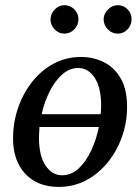

<svg xmlns="http://www.w3.org/2000/svg" viewBox="-20 -716 546 748"><path d="M475.1 -299.8Q475.1 -239.3 455.3 -183.3Q435.5 -127.4 399.7 -83.3Q363.8 -39.1 315.2 -13.4Q266.6 12.2 209 12.2Q126.5 12.2 78.6 -38.8Q30.8 -89.8 30.8 -176.8Q30.8 -237.8 50 -294.4Q69.3 -351.1 104.5 -396.2Q139.6 -441.4 188.5 -467.8Q237.3 -494.1 295.9 -494.1Q344.2 -494.1 385 -473.6Q425.8 -453.1 450.4 -410.4Q475.1 -367.7 475.1 -299.8ZM374 -304.2Q374 -375.5 348.6 -413.3Q323.2 -451.2 285.2 -451.2Q251.5 -451.2 223.1 -426.5Q194.8 -401.9 174.1 -361.1Q153.3 -320.3 142.1 -271H372.1Q374 -286.1 374 -304.2ZM365.2 -221.2H133.8Q133.3 -211.4 132.6 -201.7Q131.8 -191.9 131.8 -182.1Q131.8 -107.9 157.7 -70.6Q183.6 -33.2 221.2 -33.2Q258.3 -33.2 286.9 -60.1Q315.4 -86.9 335.4 -129.9Q355.5 -172.9 365.2 -221.2ZM492.7 -641.1Q492.7 -618.7 477.1 -601.8Q461.4 -585 438.5 -585Q416 -585 399.9 -601.8Q383.8 -618.7 383.8 -641.1Q383.8 -662.1 400.6 -679Q417.5 -695.8 438.5 -695.8Q461.4 -695.8 477.1 -679.7Q492.7 -663.6 492.7 -641.1ZM285.6 -641.1Q285.6 -618.7 269.5 -601.8Q253.4 -585 230.5 -585Q209 -585 192.9 -601.6Q176.8 -618.2 176.8 -640.1Q176.8 -661.6 192.9 -678.7Q209 -695.8 230.5 -695.8Q253.4 -695.8 269.5 -679.7Q285.6 -663.6 285.6 -641.1Z"/></svg>

Font: Charis
Style: Italic
Weight: 400
Italic angle: -11°
Designer: Walt Agee, Miriam Martin, Annie Olsen, Victor Gaultney, Lorna Priest, Alan Ward, Bob Hallissy, Martin Hosken, Sharon Cor
Foundry: SIL Global
Version: Version 7.000